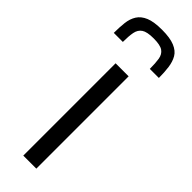

<svg xmlns="http://www.w3.org/2000/svg" viewBox="-263 -740 750 750"><g transform="rotate(45 111.5 -365.5)"><path d="M76 0V-510H148V0ZM112 -731Q156 -731 181.5 -720.5Q207 -710 218 -691Q229 -672 232.5 -646Q236 -620 236 -589H186Q186 -621 182.5 -642Q179 -663 164 -673.5Q149 -684 112 -684Q76 -684 60.5 -673.5Q45 -663 41 -642Q37 -621 37 -589H-13Q-13 -620 -10 -646Q-7 -672 5 -691Q17 -710 42 -720.5Q67 -731 112 -731Z"/></g></svg>

Font: Saira SemiCondensed
Style: Regular
Weight: 400
Width: 4
Designer: Hector Gatti with collaboration of the Omnibus-Type team
Foundry: Omnibus-Type
Version: Version 1.101